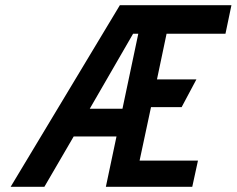

<svg xmlns="http://www.w3.org/2000/svg" viewBox="-20 -720 912 740"><path d="M388 0H721L743 -101H518L562 -307H680L737 -414H585L622 -590H849L872 -700H442L21 0H151L264 -194H429ZM326 -301 493 -590H513L452 -301Z"/></svg>

Font: Advent Pro
Style: Italic
Weight: 400
Italic angle: -12°
Designer: VivaRado, Andreas Kalpakidis
Foundry: VivaRado, Andreas Kalpakidis
Version: Version 3.000